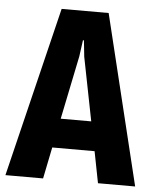

<svg xmlns="http://www.w3.org/2000/svg" viewBox="-53 -733 628 777"><g transform="rotate(5 261.5 -345.0)"><path d="M374 0H525L357 -690H166L-2 0H151L177 -128H349ZM201 -247 254 -505 263 -571H267L274 -505L325 -247Z"/></g></svg>

Font: Decalotype
Style: Bold
Weight: 700
Designer: Alfredo Marco Pradil
Foundry: Alfredo Marco Pradil
Version: Version 1.0